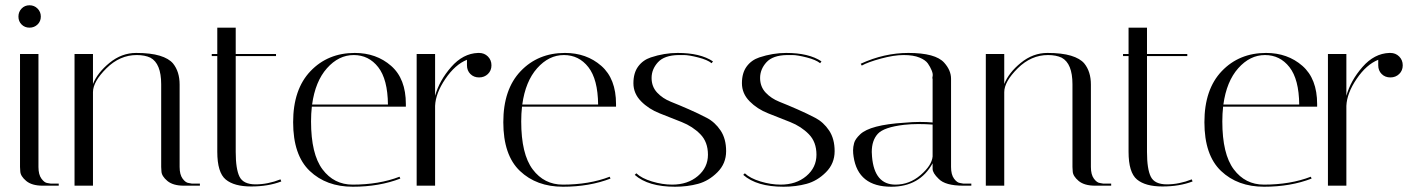

<svg xmlns="http://www.w3.org/2000/svg" viewBox="-20 -705 5381 729"><path d="M142 0Q101 0 79.5 -18Q58 -36 57 -54L56 -71V-500H126V-71Q126 -42 137.5 -26.5Q149 -11 160 -10L172 -8H203V0ZM62 -612Q50 -624 50 -642Q50 -660 62 -672.5Q74 -685 92 -685Q110 -685 122.5 -672.5Q135 -660 135 -642Q135 -624 122.5 -612Q110 -600 92 -600Q74 -600 62 -612Z M678 0Q637 0 615.5 -18Q594 -36 593 -54L592 -71V-385Q592 -464 551 -486Q530 -496 499 -496Q435 -496 384 -445.5Q333 -395 333 -355V0H263V-500H333V-386Q350 -429 396 -466.5Q442 -504 497 -504Q552 -504 586.5 -493.5Q621 -483 637 -464Q662 -433 662 -384V-71Q662 -42 673.5 -26.5Q685 -11 697 -10L708 -8H739V0Z M784 -492V-500H805V-600H875V-500H1028V-492H875V-128Q875 -63 889.5 -34Q904 -5 950.5 -5Q997 -5 1045 -24L1048 -16Q998 3 933.5 3Q869 3 837 -23.5Q805 -50 805 -129V-492Z M1161 -244Q1161 -120 1204.5 -62Q1248 -4 1319 -4Q1419 -4 1497 -34L1500 -27Q1420 4 1319.5 4Q1219 4 1156 -56Q1093 -116 1093 -241Q1093 -366 1159 -435Q1225 -504 1327 -504Q1409 -504 1465 -455Q1521 -406 1521 -310Q1521 -305 1521 -300H1164Q1161 -273 1161 -244ZM1165 -308H1453Q1452 -404 1416 -450Q1380 -496 1323 -496Q1266 -496 1221.5 -446Q1177 -396 1165 -308Z M1753 -457V-478Q1708 -460 1671 -405.5Q1634 -351 1632 -303V0H1562V-500H1632V-341Q1648 -399 1693 -450.5Q1738 -502 1795 -504H1799Q1819 -504 1832.5 -490.5Q1846 -477 1846 -457Q1846 -437 1832.5 -424Q1819 -411 1799 -411Q1779 -411 1766 -424Q1753 -437 1753 -457Z M1959 -244Q1959 -120 2002.5 -62Q2046 -4 2117 -4Q2217 -4 2295 -34L2298 -27Q2218 4 2117.5 4Q2017 4 1954 -56Q1891 -116 1891 -241Q1891 -366 1957 -435Q2023 -504 2125 -504Q2207 -504 2263 -455Q2319 -406 2319 -310Q2319 -305 2319 -300H1962Q1959 -273 1959 -244ZM1963 -308H2251Q2250 -404 2214 -450Q2178 -496 2121 -496Q2064 -496 2019.5 -446Q1975 -396 1963 -308Z M2682 -465Q2666 -478 2630.5 -487Q2595 -496 2577 -496Q2559 -496 2556 -496Q2502 -495 2478 -468.5Q2454 -442 2454 -409Q2454 -376 2475 -353.5Q2496 -331 2527.5 -318.5Q2559 -306 2595.5 -290Q2632 -274 2663.5 -257.5Q2695 -241 2716 -209.5Q2737 -178 2737 -131Q2737 -84 2704 -51Q2671 -18 2630.5 -7Q2590 4 2543 4Q2441 4 2390 -41L2396 -47Q2416 -28 2455.5 -16Q2495 -4 2532 -4Q2591 -4 2629.5 -36.5Q2668 -69 2668 -117.5Q2668 -166 2639 -195.5Q2610 -225 2568.5 -241.5Q2527 -258 2485 -274.5Q2443 -291 2414 -320.5Q2385 -350 2385 -389Q2385 -428 2403 -452.5Q2421 -477 2451 -487Q2502 -504 2553 -504Q2639 -504 2687 -472Z M3094 -465Q3078 -478 3042.5 -487Q3007 -496 2989 -496Q2971 -496 2968 -496Q2914 -495 2890 -468.5Q2866 -442 2866 -409Q2866 -376 2887 -353.5Q2908 -331 2939.5 -318.5Q2971 -306 3007.5 -290Q3044 -274 3075.5 -257.5Q3107 -241 3128 -209.5Q3149 -178 3149 -131Q3149 -84 3116 -51Q3083 -18 3042.5 -7Q3002 4 2955 4Q2853 4 2802 -41L2808 -47Q2828 -28 2867.5 -16Q2907 -4 2944 -4Q3003 -4 3041.5 -36.5Q3080 -69 3080 -117.5Q3080 -166 3051 -195.5Q3022 -225 2980.5 -241.5Q2939 -258 2897 -274.5Q2855 -291 2826 -320.5Q2797 -350 2797 -389Q2797 -428 2815 -452.5Q2833 -477 2863 -487Q2914 -504 2965 -504Q3051 -504 3099 -472Z M3637 0Q3569 0 3544 -26Q3521 -48 3521 -64V-85Q3472 4 3364 4Q3238 4 3221 -110Q3219 -122 3219 -134.5Q3219 -147 3223 -162Q3227 -177 3246 -195Q3284 -231 3413 -239Q3445 -242 3472 -242Q3499 -242 3521 -240V-406Q3519 -407 3521 -415.5Q3523 -424 3517.5 -437.5Q3512 -451 3503 -464Q3494 -477 3471 -486.5Q3448 -496 3411 -496Q3374 -496 3324.5 -482.5Q3275 -469 3252 -456L3248 -463Q3337 -504 3429 -504Q3532 -504 3565 -467Q3591 -438 3591 -406V-71Q3591 -42 3602.5 -26.5Q3614 -11 3626 -10L3637 -8H3668V0ZM3380 -4Q3433 -4 3475.5 -40.5Q3518 -77 3521 -111V-232Q3494 -234 3466.5 -234Q3439 -234 3412 -231Q3336 -222 3313 -197Q3290 -172 3290 -128Q3290 -120 3291 -110Q3300 -4 3380 -4Z M4138 0Q4097 0 4075.5 -18Q4054 -36 4053 -54L4052 -71V-385Q4052 -464 4011 -486Q3990 -496 3959 -496Q3895 -496 3844 -445.5Q3793 -395 3793 -355V0H3723V-500H3793V-386Q3810 -429 3856 -466.5Q3902 -504 3957 -504Q4012 -504 4046.5 -493.5Q4081 -483 4097 -464Q4122 -433 4122 -384V-71Q4122 -42 4133.5 -26.5Q4145 -11 4157 -10L4168 -8H4199V0Z M4244 -492V-500H4265V-600H4335V-500H4488V-492H4335V-128Q4335 -63 4349.5 -34Q4364 -5 4410.5 -5Q4457 -5 4505 -24L4508 -16Q4458 3 4393.5 3Q4329 3 4297 -23.5Q4265 -50 4265 -129V-492Z M4621 -244Q4621 -120 4664.5 -62Q4708 -4 4779 -4Q4879 -4 4957 -34L4960 -27Q4880 4 4779.5 4Q4679 4 4616 -56Q4553 -116 4553 -241Q4553 -366 4619 -435Q4685 -504 4787 -504Q4869 -504 4925 -455Q4981 -406 4981 -310Q4981 -305 4981 -300H4624Q4621 -273 4621 -244ZM4625 -308H4913Q4912 -404 4876 -450Q4840 -496 4783 -496Q4726 -496 4681.5 -446Q4637 -396 4625 -308Z M5213 -457V-478Q5168 -460 5131 -405.5Q5094 -351 5092 -303V0H5022V-500H5092V-341Q5108 -399 5153 -450.5Q5198 -502 5255 -504H5259Q5279 -504 5292.5 -490.5Q5306 -477 5306 -457Q5306 -437 5292.5 -424Q5279 -411 5259 -411Q5239 -411 5226 -424Q5213 -437 5213 -457Z"/></svg>

Font: Italiana
Style: Regular
Weight: 400
Designer: Santiago Orozco
Foundry: Santiago Orozco
Version: Version 001.001